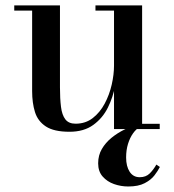

<svg xmlns="http://www.w3.org/2000/svg" viewBox="-20 -480 646 714"><path d="M238.5 10Q180.5 10 150.5 -9.8Q120.5 -29.5 110 -63.5Q99.5 -97.5 99.5 -141V-440.5H33V-460H203V-155Q203 -113 206.8 -82.8Q210.5 -52.5 223 -36.2Q235.5 -20 261 -20Q298 -20 325 -41Q352 -62 369.5 -95Q387 -128 395.5 -165.5Q404 -203 404 -236L416 -238Q416 -204 408.2 -161.5Q400.5 -119 381.2 -80Q362 -41 327 -15.5Q292 10 238.5 10ZM404 0V-440.5H335V-460H508.5V-19.5H574V0ZM457 213.5Q429.5 213.5 404 204.5Q378.5 195.5 361.8 176.5Q345 157.5 345 127.5Q345 97.5 358.8 74Q372.5 50.5 395 32.2Q417.5 14 443.5 1.5Q469.5 -11 494 -19L500 -8Q486 0 474.5 16.2Q463 32.5 456 55.2Q449 78 449 105.5Q449 138.5 462.2 158.8Q475.5 179 499.5 179Q522.5 179 536.5 165.2Q550.5 151.5 561.5 132L574.5 141Q567.5 155 554.5 172Q541.5 189 518 201.2Q494.5 213.5 457 213.5Z"/></svg>

Font: Bodoni Moda Medium
Style: Regular
Weight: 500
Designer: Owen Earl
Foundry: indestructible type
Version: Version 2.005